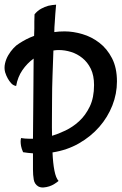

<svg xmlns="http://www.w3.org/2000/svg" viewBox="-35 -701 529 835"><path d="M246.1 -564.5Q283.2 -564.5 323.2 -552.7Q363.3 -541 397 -515.1Q430.7 -489.3 452.1 -447.8Q473.6 -406.2 473.6 -346.7Q473.6 -293 453.6 -242.2Q433.6 -191.4 397 -149.4Q360.4 -107.4 308.6 -77.6Q256.8 -47.9 193.4 -38.1Q195.3 8.8 201.7 41Q208 73.2 219.7 85.9Q212.9 91.8 202.1 98.6Q191.4 105.5 179.2 109.4Q167 113.3 154.3 114.3Q141.6 115.2 130.9 109.4Q115.2 99.6 111.8 80.1Q108.4 60.5 108.4 36.1V-34.2Q97.7 -35.2 86.9 -36.1Q76.2 -37.1 65.4 -39.1Q58.6 -54.7 56.6 -65.9Q54.7 -77.1 54.7 -85Q54.7 -93.8 56.6 -100.6Q74.2 -97.7 90.8 -97.7H108.4Q109.4 -150.4 109.4 -210.9Q109.4 -271.5 110.4 -331.1Q110.4 -360.4 110.8 -389.6Q111.3 -418.9 111.3 -446.3Q83 -425.8 62.5 -396Q42 -366.2 35.2 -327.1Q22.5 -329.1 13.7 -338.9Q4.9 -348.6 -1 -359.4Q-7.8 -371.1 -12.7 -386.7Q-17.6 -405.3 -13.2 -424.8Q-8.8 -444.3 1 -460.9Q10.7 -477.5 23.4 -491.2Q36.1 -504.9 47.9 -511.7Q64.5 -522.5 79.6 -530.3Q94.7 -538.1 113.3 -544.9Q114.3 -560.5 114.3 -577.1Q114.3 -590.8 114.3 -607.4Q114.3 -624 115.2 -638.7Q127.9 -654.3 144 -663.1Q160.2 -671.9 174.8 -675.8Q192.4 -679.7 209 -680.7Q207 -662.1 205.6 -641.1Q204.1 -620.1 203.1 -602.5Q201.2 -582 201.2 -561.5Q221.7 -564.5 246.1 -564.5ZM191.4 -110.4Q217.8 -118.2 249.5 -133.3Q281.2 -148.4 309.1 -173.8Q336.9 -199.2 355.5 -237.8Q374 -276.4 374 -331.1Q374 -373 359.9 -401.9Q345.7 -430.7 323.2 -448.7Q300.8 -466.8 273.9 -475.1Q247.1 -483.4 220.7 -483.4Q214.8 -483.4 209 -482.9Q203.1 -482.4 197.3 -481.4Q195.3 -428.7 193.4 -372.6Q191.4 -316.4 191.4 -266.6Q191.4 -225.6 190.9 -186Q190.4 -146.5 191.4 -110.4Z"/></svg>

Font: Rancho
Style: Regular
Weight: 400
Designer: Font Diner, Inc
Foundry: Font Diner, Inc
Version: Version 1.001